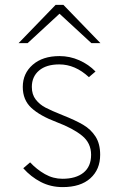

<svg xmlns="http://www.w3.org/2000/svg" viewBox="-20 -752 497 784"><path d="M75 -65 103 -89Q130 -60 163.5 -41Q197 -22 235 -22Q290 -22 321 -47Q352 -72 352 -120Q352 -168 315 -198Q278 -228 212 -253Q143 -279 108 -311.5Q73 -344 73 -397Q73 -452 113.5 -487.5Q154 -523 223 -523Q265 -523 303.5 -506Q342 -489 370 -460L343 -437Q287 -489 222 -489Q169 -489 139.5 -464Q110 -439 110 -397Q110 -366 126 -345.5Q142 -325 166 -312.5Q190 -300 235 -282Q288 -261 319.5 -242.5Q351 -224 370 -194.5Q389 -165 389 -120Q389 -60 349 -24Q309 12 236 12Q187 12 146.5 -9Q106 -30 75 -65ZM223 -696 93 -576H56L207 -732H239L390 -576H353Z"/></svg>

Font: Overpass Thin
Style: Regular
Weight: 100
Designer: Delve Withrington, Thomas Jockin
Foundry: Delve Fonts
Version: Version 3.000;DELV;Overpass